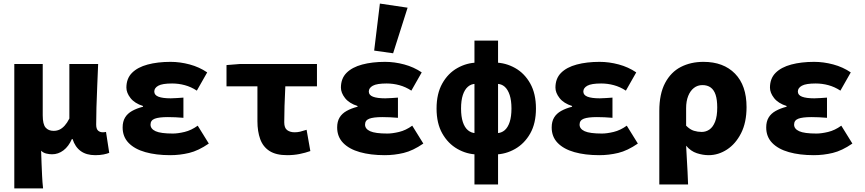

<svg xmlns="http://www.w3.org/2000/svg" viewBox="-20 -856 4840 1074"><path d="M60 198V-498H219V-211Q219 -161 235 -142.5Q251 -124 280 -124Q298 -124 313 -131Q328 -138 342 -153.5Q356 -169 368 -193V-498H529Q527 -442 524 -377.5Q521 -313 519.5 -255Q518 -197 518 -159Q518 -135 528.5 -125.5Q539 -116 555 -116Q560 -116 563.5 -116.5Q567 -117 573 -118L591 -1Q579 4 559 8Q539 12 513 12Q463 12 431.5 -11Q400 -34 386 -78H382Q364 -37 335 -15Q306 7 271 7Q256 7 239 3Q222 -1 210 -13Q211 24 212.5 59Q214 94 215.5 128Q217 162 221 198Z M932 12Q853 12 793 -5Q733 -22 699.5 -56.5Q666 -91 666 -143Q666 -176 679.5 -198.5Q693 -221 719 -235.5Q745 -250 780 -259V-263Q733 -278 710 -307.5Q687 -337 687 -366Q687 -417 718.5 -448.5Q750 -480 806 -495Q862 -510 934 -510Q987 -510 1041 -495.5Q1095 -481 1139 -451L1081 -349Q1049 -370 1014 -379.5Q979 -389 943 -389Q888 -389 865.5 -376.5Q843 -364 843 -344Q843 -324 866.5 -315Q890 -306 935 -306Q951 -306 970 -307.5Q989 -309 1006 -310V-197Q984 -199 961.5 -200Q939 -201 919 -201Q869 -201 845.5 -192Q822 -183 822 -159Q822 -135 850.5 -122Q879 -109 947 -109Q975 -109 1012.5 -118Q1050 -127 1086 -153L1148 -53Q1090 -13 1038 -0.5Q986 12 932 12Z M1586 12Q1524 12 1487.5 -11.5Q1451 -35 1435.5 -78Q1420 -121 1420 -178V-373H1247V-492L1322 -498H1753V-373H1576Q1573 -316 1571.5 -262.5Q1570 -209 1570 -172Q1570 -140 1586.5 -128Q1603 -116 1628 -116Q1644 -116 1659 -119.5Q1674 -123 1695 -130L1716 -11Q1688 -1 1655.5 5.5Q1623 12 1586 12Z M2132 12Q2053 12 1993 -5Q1933 -22 1899.5 -56.5Q1866 -91 1866 -143Q1866 -176 1879.5 -198.5Q1893 -221 1919 -235.5Q1945 -250 1980 -259V-263Q1933 -278 1910 -307.5Q1887 -337 1887 -366Q1887 -417 1918.5 -448.5Q1950 -480 2006 -495Q2062 -510 2134 -510Q2187 -510 2241 -495.5Q2295 -481 2339 -451L2281 -349Q2249 -370 2214 -379.5Q2179 -389 2143 -389Q2088 -389 2065.5 -376.5Q2043 -364 2043 -344Q2043 -324 2066.5 -315Q2090 -306 2135 -306Q2151 -306 2170 -307.5Q2189 -309 2206 -310V-197Q2184 -199 2161.5 -200Q2139 -201 2119 -201Q2069 -201 2045.5 -192Q2022 -183 2022 -159Q2022 -135 2050.5 -122Q2079 -109 2147 -109Q2175 -109 2212.5 -118Q2250 -127 2286 -153L2348 -53Q2290 -13 2238 -0.5Q2186 12 2132 12ZM2179 -558 2073 -573 2105 -836 2260 -813Z M2650 8Q2591 7 2538.5 -23Q2486 -53 2454 -109.5Q2422 -166 2422 -249Q2422 -332 2454 -389Q2486 -446 2538.5 -475.5Q2591 -505 2650 -506L2641 -387Q2616 -387 2597.5 -371Q2579 -355 2569 -324.5Q2559 -294 2559 -249Q2559 -204 2569 -173.5Q2579 -143 2597.5 -127.5Q2616 -112 2641 -111ZM2750 8 2759 -111Q2785 -112 2803 -127.5Q2821 -143 2831 -173.5Q2841 -204 2841 -249Q2841 -294 2831 -324.5Q2821 -355 2803 -371Q2785 -387 2759 -387L2750 -506Q2809 -505 2861.5 -475.5Q2914 -446 2946 -389Q2978 -332 2978 -249Q2978 -166 2946 -109.5Q2914 -53 2861.5 -23Q2809 7 2750 8ZM2634 176V-629H2766V176Z M3332 12Q3253 12 3193 -5Q3133 -22 3099.5 -56.5Q3066 -91 3066 -143Q3066 -176 3079.5 -198.5Q3093 -221 3119 -235.5Q3145 -250 3180 -259V-263Q3133 -278 3110 -307.5Q3087 -337 3087 -366Q3087 -417 3118.5 -448.5Q3150 -480 3206 -495Q3262 -510 3334 -510Q3387 -510 3441 -495.5Q3495 -481 3539 -451L3481 -349Q3449 -370 3414 -379.5Q3379 -389 3343 -389Q3288 -389 3265.5 -376.5Q3243 -364 3243 -344Q3243 -324 3266.5 -315Q3290 -306 3335 -306Q3351 -306 3370 -307.5Q3389 -309 3406 -310V-197Q3384 -199 3361.5 -200Q3339 -201 3319 -201Q3269 -201 3245.5 -192Q3222 -183 3222 -159Q3222 -135 3250.5 -122Q3279 -109 3347 -109Q3375 -109 3412.5 -118Q3450 -127 3486 -153L3548 -53Q3490 -13 3438 -0.5Q3386 12 3332 12Z M3668 176V-235Q3668 -331 3700.5 -392Q3733 -453 3788.5 -481.5Q3844 -510 3915 -510Q4027 -510 4091.5 -444Q4156 -378 4156 -257Q4156 -171 4125.5 -111Q4095 -51 4046.5 -19.5Q3998 12 3944 12Q3912 12 3878 1Q3844 -10 3818 -41Q3820 -4 3822 33Q3824 70 3826 105.5Q3828 141 3829 176ZM3905 -118Q3929 -118 3948.5 -131.5Q3968 -145 3980 -175Q3992 -205 3992 -255Q3992 -298 3983 -325.5Q3974 -353 3955.5 -366.5Q3937 -380 3909 -380Q3882 -380 3861.5 -364Q3841 -348 3829.5 -319Q3818 -290 3818 -251V-153Q3840 -131 3861.5 -124.5Q3883 -118 3905 -118Z M4532 12Q4453 12 4393 -5Q4333 -22 4299.5 -56.5Q4266 -91 4266 -143Q4266 -176 4279.5 -198.5Q4293 -221 4319 -235.5Q4345 -250 4380 -259V-263Q4333 -278 4310 -307.5Q4287 -337 4287 -366Q4287 -417 4318.5 -448.5Q4350 -480 4406 -495Q4462 -510 4534 -510Q4587 -510 4641 -495.5Q4695 -481 4739 -451L4681 -349Q4649 -370 4614 -379.5Q4579 -389 4543 -389Q4488 -389 4465.5 -376.5Q4443 -364 4443 -344Q4443 -324 4466.5 -315Q4490 -306 4535 -306Q4551 -306 4570 -307.5Q4589 -309 4606 -310V-197Q4584 -199 4561.5 -200Q4539 -201 4519 -201Q4469 -201 4445.5 -192Q4422 -183 4422 -159Q4422 -135 4450.5 -122Q4479 -109 4547 -109Q4575 -109 4612.5 -118Q4650 -127 4686 -153L4748 -53Q4690 -13 4638 -0.5Q4586 12 4532 12Z"/></svg>

Font: Source Code Pro ExtraBold
Style: Regular
Weight: 800
Monospace: yes
Designer: Paul D. Hunt, Teo Tuominen
Foundry: Adobe Systems Incorporated
Version: Version 1.018;hotconv 1.0.116;makeotfexe 2.5.65601